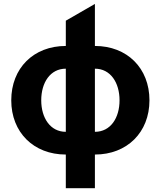

<svg xmlns="http://www.w3.org/2000/svg" viewBox="-20 -791 834 996"><path d="M321.4 10.7V185.4H472.3V10.7C639.2 10.7 755.3 -104.4 755.3 -270.6C755.3 -437.9 639.2 -552.6 472.3 -552.6V-770.6L321.4 -683.6V-552.6C154.5 -552.6 38.4 -437.9 38.4 -270.6C38.4 -104.4 154.5 10.7 321.4 10.7ZM472.3 -107.2V-434.7C553.6 -434.7 600.1 -361.9 600.1 -270.6C600.1 -179.3 553.6 -107.2 472.3 -107.2ZM321.4 -434.7V-107.2C240.8 -107.2 193.9 -179.3 193.9 -270.6C193.9 -361.9 240.1 -434.7 321.4 -434.7Z"/></svg>

Font: Inter-Hewn
Style: Bold
Weight: 700
Designer: Rasmus Andersson
Foundry: rsms
Version: Version 3.012;git-f93a4a705